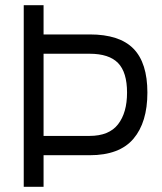

<svg xmlns="http://www.w3.org/2000/svg" viewBox="-20 -716 621 736"><path d="M323 -195Q398 -195 432.5 -239.5Q467 -284 467 -361Q467 -439 432.5 -474.5Q398 -510 323 -510H147V-195ZM147 -121V0H71V-696H147V-584H324Q438 -584 491.5 -529.5Q545 -475 545 -361Q545 -247 491.5 -184Q438 -121 324 -121Z"/></svg>

Font: TitilliumText22L 400 wt
Style: 400 wt
Weight: 400
Designer: Campivisivi
Foundry: Campivisivi
Version: 1.000